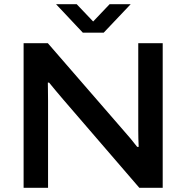

<svg xmlns="http://www.w3.org/2000/svg" viewBox="-20 -891 884 911"><path d="M246 -871H344L422 -789L500 -871H600L472 -736H373ZM92 0V-686H207L567 -271Q579 -258 599 -234Q619 -210 631 -194H638Q637 -212 636.5 -234Q636 -256 636 -274V-686H752V0H641L279 -420Q263 -438 243.5 -462Q224 -486 213 -499H207Q207 -484 207.5 -461Q208 -438 208 -412V0Z"/></svg>

Font: Archivo SemiExpanded Medium
Style: Regular
Weight: 500
Width: 6
Designer: Hector Gatti
Foundry: Omnibus-Type
Version: Version 2.001; ttfautohint (v1.8.3)